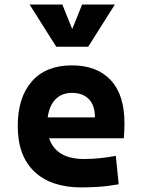

<svg xmlns="http://www.w3.org/2000/svg" viewBox="-20 -815 626 845"><path d="M338.9 9.8Q204.6 9.8 131.3 -59.8Q58.1 -129.4 58.1 -259.8Q58.1 -386.7 120.4 -457Q182.6 -527.3 295.9 -527.3Q406.7 -527.3 467.3 -462.4Q527.8 -397.5 527.8 -273.4Q527.8 -238.3 524.9 -206.5H196.3Q226.6 -115.2 350.6 -115.2Q385.7 -115.2 419.9 -118.9Q454.1 -122.6 489.7 -128.9L502.4 -3.9Q452.6 4.9 411.6 7.3Q370.6 9.8 338.9 9.8ZM296.9 -406.2Q252 -406.2 224.4 -378.2Q196.8 -350.1 189.9 -298.3H397.9Q397.9 -350.6 371.3 -378.4Q344.7 -406.2 296.9 -406.2ZM227.5 -609.4 110.4 -794.9H254.4L297.9 -687L341.3 -794.9H485.4L368.2 -609.4Z"/></svg>

Font: Caskaydia Cove
Style: Bold
Weight: 700
Monospace: yes
Designer: Aaron Bell
Foundry: Saja Typeworks
Version: Version 4.300; ttfautohint (v1.8.3)